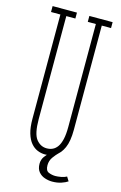

<svg xmlns="http://www.w3.org/2000/svg" viewBox="-126 -755 595 941"><g transform="rotate(15 171.0 -284.0)"><path d="M171 12Q151 12 132.2 4.2Q113.5 -3.5 98.8 -21Q84 -38.5 75.2 -68Q66.5 -97.5 66.5 -141V-670H19V-700H142.5V-670H96.5V-148Q96.5 -73 118 -46Q139.5 -19 171 -19Q187 -19 200.8 -25.2Q214.5 -31.5 224.8 -46Q235 -60.5 240.8 -85.5Q246.5 -110.5 246.5 -148V-670H205.5V-700H323.5V-670H276.5V-141Q276.5 -83 261.5 -49.5Q246.5 -16 222.5 -2Q198.5 12 171 12ZM238.5 131.5Q220.5 131.5 201.5 125.2Q182.5 119 169.8 103.8Q157 88.5 157 62.5Q157 42 168.5 25.8Q180 9.5 195.2 -2.2Q210.5 -14 221.5 -19.5L233.5 -10Q223.5 -0.5 210 17.8Q196.5 36 196.5 60Q196.5 87.5 213.2 94.2Q230 101 247 101Q258.5 101 275.5 98Q292.5 95 304 88.5L317 109.5Q306 117.5 285.2 124.5Q264.5 131.5 238.5 131.5Z"/></g></svg>

Font: Imbue Thin
Style: Regular
Weight: 100
Designer: Tyler Finck
Foundry: Etcetera Type Company
Version: Version 1.102